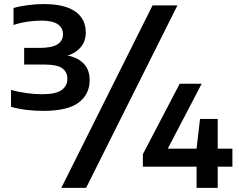

<svg xmlns="http://www.w3.org/2000/svg" viewBox="-20 -834 1146 922"><path d="M187 -301.5Q147 -301.5 107.8 -306.2Q68.5 -311 33 -321V-402.5Q69.5 -392 108.2 -386.8Q147 -381.5 181.5 -381.5Q247 -381.5 275.2 -401.2Q303.5 -421 303.5 -455.5Q303.5 -488.5 278.8 -506.2Q254 -524 195.5 -524H96V-604H170.5Q229 -604 255.8 -621Q282.5 -638 282.5 -670Q282.5 -700.5 257.2 -717.8Q232 -735 177.5 -735Q147 -735 111.2 -729.8Q75.5 -724.5 45 -714V-795.5Q73 -804 112.2 -809.2Q151.5 -814.5 188.5 -814.5Q291 -814.5 341.5 -778.8Q392 -743 392 -678Q392 -633.5 364.2 -603.5Q336.5 -573.5 290.5 -563.5V-569.5Q346 -562.5 378.2 -532.2Q410.5 -502 410.5 -449Q410.5 -381.5 357.8 -341.5Q305 -301.5 187 -301.5ZM274.5 68 712.5 -808H832L393.5 68ZM666 -33.5V-93.5L843 -432H948.5L771.5 -93L763.5 -120H1096V-33.5ZM924 68V-120L940.5 -263H1025.5V68Z"/></svg>

Font: Encode Sans SC Expanded SemiBold
Style: Regular
Weight: 600
Width: 7
Designer: Multiple Designers
Foundry: Impallari Type
Version: Version 3.002